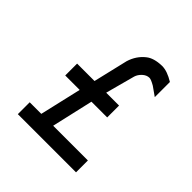

<svg xmlns="http://www.w3.org/2000/svg" viewBox="-237 -1145 1340 1340"><g transform="rotate(45 432.5 -475.0)"><path d="M136.7 0H710.9V-117.2H368.2L438.5 -424.8H593.8V-542H466.8Q507.8 -691.4 525.4 -759.8Q533.2 -785.2 555.7 -806.6Q580.1 -829.1 607.4 -829.1Q623 -829.1 662.1 -806.6Q690.4 -786.1 728.5 -759.8V-909.2Q662.1 -950.2 611.3 -950.2H609.4Q531.2 -948.2 490.2 -915Q434.6 -871.1 412.1 -797.9L351.6 -542H179.7V-424.8H322.3L251 -117.2H136.7Z"/></g></svg>

Font: OCR-B
Style: Regular
Weight: 400
Version: 1.1